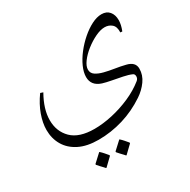

<svg xmlns="http://www.w3.org/2000/svg" viewBox="-174 -616 1109 1119"><g transform="rotate(-30 380.5 -56.0)"><path d="M130 -226Q81 -140 81 -66Q81 10 130.5 59Q180 108 283 108Q339 108 402.5 94Q466 80 526.5 53.5Q587 27 633 -10Q646 -20 646 -36Q646 -51 635 -56Q613 -66 578.5 -73Q544 -80 509.5 -86.5Q475 -93 452 -100Q390 -120 390 -178Q390 -209 406.5 -246Q423 -283 451 -319Q479 -355 513.5 -385Q548 -415 583.5 -433Q619 -451 650 -451Q684 -451 702.5 -429Q721 -407 721 -371Q721 -341 706 -303L693 -304Q695 -342 675.5 -359Q656 -376 628 -376Q600 -376 564.5 -359Q529 -342 496 -316Q463 -290 442 -261.5Q421 -233 421 -210Q421 -186 441 -172.5Q461 -159 492.5 -151Q524 -143 560 -137.5Q596 -132 628 -124Q684 -111 684 -66Q684 -23 657.5 14Q631 51 592 77Q519 126 437.5 150.5Q356 175 272 175Q194 175 141.5 148.5Q89 122 62.5 76.5Q36 31 36 -26Q36 -73 55 -126Q74 -179 112 -232ZM364 334Q363 332 355 324Q347 316 337.5 305.5Q328 295 322 288V283L375 234H378Q390 245 399.5 256Q409 267 419 279V284L367 334ZM226 339Q225 337 217 329Q209 321 199.5 310.5Q190 300 184 293V288L237 239H240Q252 250 261.5 261Q271 272 281 284V289L229 339Z"/></g></svg>

Font: Bona Nova SC
Style: Italic
Weight: 400
Italic angle: -4°
Designer: Mateusz Machalski
Foundry: Capitalics
Version: Version 4.001; ttfautohint (v1.8.4.7-5d5b)